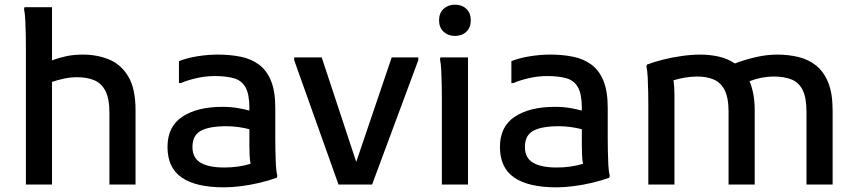

<svg xmlns="http://www.w3.org/2000/svg" viewBox="-20 -791 3676 823"><path d="M91 0V-589Q91 -609 90.5 -640.5Q90 -672 88.5 -703Q87 -734 83 -752L85 -760H203V-532Q231 -543 263.5 -550Q296 -557 336 -557Q396 -557 447.5 -536Q499 -515 530 -463Q561 -411 561 -318V0H449V-308Q449 -369 431.5 -402Q414 -435 383 -447.5Q352 -460 310 -460Q282 -460 254 -454Q226 -448 203 -440V0Z M940 12Q820 12 759 -30Q698 -72 698 -161Q698 -249 762 -291Q826 -333 933 -333Q970 -333 998.5 -328Q1027 -323 1049 -317V-329Q1049 -387 1032.5 -416.5Q1016 -446 983 -455.5Q950 -465 900 -465Q860 -465 820 -455.5Q780 -446 756 -435H747V-529Q783 -543 827.5 -550Q872 -557 914 -557Q966 -557 1011 -548Q1056 -539 1089.5 -514.5Q1123 -490 1141.5 -445Q1160 -400 1160 -329V-200Q1160 -180 1160.5 -148Q1161 -116 1162.5 -85.5Q1164 -55 1169 -37L1166 -29Q1133 -17 1093 -7.5Q1053 2 1013 7Q973 12 940 12ZM805 -161Q805 -114 840 -93.5Q875 -73 941 -73Q1003 -73 1054 -89Q1051 -105 1050 -123.5Q1049 -142 1049 -167V-237Q1027 -243 1001 -246.5Q975 -250 952 -250Q877 -250 841 -230.5Q805 -211 805 -161Z M1431 0 1241 -533V-545H1359L1507 -97L1659 -545H1773V-533L1575 0Z M1930 -637Q1901 -637 1881.5 -655Q1862 -673 1862 -704Q1862 -735 1881.5 -753Q1901 -771 1930 -771Q1960 -771 1979 -753Q1998 -735 1998 -704Q1998 -673 1979 -655Q1960 -637 1930 -637ZM1874 0V-374Q1874 -394 1873.5 -425.5Q1873 -457 1871.5 -488Q1870 -519 1866 -537L1868 -545H1986V0Z M2365 12Q2245 12 2184 -30Q2123 -72 2123 -161Q2123 -249 2187 -291Q2251 -333 2358 -333Q2395 -333 2423.5 -328Q2452 -323 2474 -317V-329Q2474 -387 2457.5 -416.5Q2441 -446 2408 -455.5Q2375 -465 2325 -465Q2285 -465 2245 -455.5Q2205 -446 2181 -435H2172V-529Q2208 -543 2252.5 -550Q2297 -557 2339 -557Q2391 -557 2436 -548Q2481 -539 2514.5 -514.5Q2548 -490 2566.5 -445Q2585 -400 2585 -329V-200Q2585 -180 2585.5 -148Q2586 -116 2587.5 -85.5Q2589 -55 2594 -37L2591 -29Q2558 -17 2518 -7.5Q2478 2 2438 7Q2398 12 2365 12ZM2230 -161Q2230 -114 2265 -93.5Q2300 -73 2366 -73Q2428 -73 2479 -89Q2476 -105 2475 -123.5Q2474 -142 2474 -167V-237Q2452 -243 2426 -246.5Q2400 -250 2377 -250Q2302 -250 2266 -230.5Q2230 -211 2230 -161Z M2759 0V-343Q2759 -363 2758.5 -394.5Q2758 -426 2756.5 -457Q2755 -488 2751 -506L2753 -514Q2781 -525 2820.5 -535Q2860 -545 2902.5 -551Q2945 -557 2981 -557Q3022 -557 3060.5 -548.5Q3099 -540 3130 -519Q3175 -536 3221.5 -546.5Q3268 -557 3311 -557Q3360 -557 3403 -546.5Q3446 -536 3478.5 -510Q3511 -484 3530 -437.5Q3549 -391 3549 -318V0H3437V-311Q3437 -372 3420.5 -405Q3404 -438 3372.5 -450.5Q3341 -463 3295 -463Q3271 -463 3245 -458Q3219 -453 3193 -443Q3203 -419 3209 -388Q3215 -357 3215 -318V0H3103V-311Q3103 -372 3086 -405Q3069 -438 3038.5 -450.5Q3008 -463 2969 -463Q2944 -463 2917 -458.5Q2890 -454 2867 -447Q2871 -419 2871 -383V0Z"/></svg>

Font: Kufam Medium
Style: Regular
Weight: 500
Designer: Wael Morcos, Artur Schmal
Foundry: Original Type
Version: Version 1.300; ttfautohint (v1.8.3)